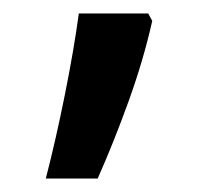

<svg xmlns="http://www.w3.org/2000/svg" viewBox="-20 -135 308 285"><path d="M200 -115 206 -104Q193 -46 171 15Q149 76 125 130H48Q63 72 76.5 4.5Q90 -63 97 -115Z"/></svg>

Font: Noto Sans Sinhala UI SemiCondensed Medium
Style: Regular
Weight: 500
Width: 4
Designer: Jelle Bosma - Monotype Design Team
Foundry: Monotype Imaging Inc.
Version: Version 2.006; ttfautohint (v1.8.4.7-5d5b)